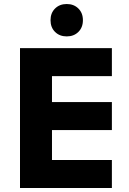

<svg xmlns="http://www.w3.org/2000/svg" viewBox="-20 -941 644 961"><path d="M80.1 -700.2H540V-560.1H240.2V-430.2H540V-290H240.2V-140.1H540V0H80.1ZM255.6 -898.4Q278.3 -920.9 314 -920.9Q349.6 -920.9 372.3 -898.4Q395 -876 395 -839.8Q395 -803.7 372.3 -781.2Q349.6 -758.8 314 -758.8Q278.3 -758.8 255.6 -781.2Q232.9 -803.7 232.9 -839.8Q232.9 -876 255.6 -898.4Z"/></svg>

Font: Gully
Style: Bold
Weight: 700
Designer: jaikishan Patel
Foundry: MagicType
Version: Version 1.000;Glyphs 3.2 (3242)